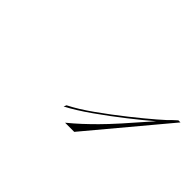

<svg xmlns="http://www.w3.org/2000/svg" viewBox="-43 -523 460 460"><g transform="rotate(45 187.5 -293.0)"><path d="M150 -220 153 -227Q179 -240 212 -263.5Q245 -287 276.5 -312Q308 -337 330 -356Q352 -375 356 -380L368 -391H375L211 -195H180Q197 -209 210.5 -221.5Q224 -234 239.5 -249.5Q255 -265 277 -289.5Q299 -314 332 -352Q310 -333 277.5 -307.5Q245 -282 211 -258Q177 -234 150 -220Z"/></g></svg>

Font: Ballet 72pt
Style: Regular
Weight: 400
Designer: Maximiliano R. Sproviero
Foundry: Omnibus-Type
Version: Version 1.100; ttfautohint (v1.8.3)